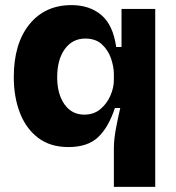

<svg xmlns="http://www.w3.org/2000/svg" viewBox="-20 -562 691 752"><path d="M426 170V20Q426 -15 433.5 -55.5Q441 -96 451 -139H430Q405 -63 364 -24.5Q323 14 248 14Q177 14 129.5 -22Q82 -58 58 -120Q34 -182 34 -260Q34 -391 95 -466.5Q156 -542 260 -542Q331 -542 377 -503Q423 -464 435 -378H456V-527H588V170ZM310 -113Q347 -113 372.5 -134Q398 -155 412 -186.5Q426 -218 426 -249V-271Q426 -300 415 -332.5Q404 -365 379.5 -388Q355 -411 314 -411Q264 -411 234 -370Q204 -329 204 -259Q204 -194 232.5 -153.5Q261 -113 310 -113Z"/></svg>

Font: Bricolage Grotesque 10pt ExtraBold
Style: Regular
Weight: 800
Designer: Mathieu Triay
Foundry: Atelier Triay
Version: Version 1.000; ttfautohint (v1.8.4.7-5d5b);gftools[0.9.32]